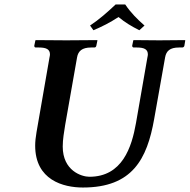

<svg xmlns="http://www.w3.org/2000/svg" viewBox="-20 -825 847 857"><path d="M539 -805H496C460 -771 424 -739 382 -711L397 -690C437 -707 469 -723 509 -749C538 -725 566 -708 602 -690L625 -711C594 -738 563 -769 539 -805ZM638 -569 587 -276C568 -168 526 -36 379 -36C344 -36 260 -63 260 -171C260 -203 266 -236 271 -268L324 -569C329 -597 346 -613 387 -613H401C406 -613 409 -616 410 -621L415 -645L413 -646C413 -646 312 -645 276 -645C237 -645 140 -646 140 -646L138 -645L133 -621C133 -615 136 -613 140 -613H154C188 -613 203 -604 203 -582C203 -578 202 -573 201 -569L143 -235C139.2 -213 137 -193 137 -175C137 -21 263 12 350 12C571 12 636.4 -115.1 668 -293L717 -569C722 -597 738 -613 779 -613H793C798 -613 802 -616 803 -621L807 -645L805 -646C805 -646 727 -645 691 -645C652 -645 577 -646 577 -646L575 -645L570 -621C570 -616 573 -613 577 -613H591C625 -613 640 -604 640 -582C640 -578 639 -573 638 -569Z"/></svg>

Font: Linux Libertine O
Style: Bold Italic
Weight: 700
Italic angle: -11.5°
Designer: Philipp H. Poll
Foundry: Philipp H. Poll
Version: Version 4.1.0